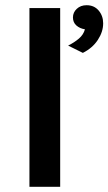

<svg xmlns="http://www.w3.org/2000/svg" viewBox="-20 -717 416 737"><path d="M93 0V-686H211V0ZM298 -514 241.5 -542Q265.5 -554 283 -569Q300.5 -584 306 -604.5Q286.5 -607.5 273.2 -619.2Q260 -631 260 -650Q260 -669.5 274.8 -683.2Q289.5 -697 312.5 -697Q341.5 -697 358.8 -676.5Q376 -656 376 -627.5Q376 -595 355.5 -563.8Q335 -532.5 298 -514Z"/></svg>

Font: Karla
Style: Bold
Weight: 700
Designer: Jonathan Pinhorn
Version: Version 2.004; ttfautohint (v1.8.4.7-5d5b);gftools[0.9.33]